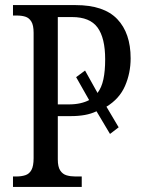

<svg xmlns="http://www.w3.org/2000/svg" viewBox="-20 -734 561 754"><path d="M31 0V-41H45Q64 -41 79.5 -46Q95 -51 103.5 -66.5Q112 -82 112 -113V-605Q112 -635 103 -649.5Q94 -664 79.5 -668.5Q65 -673 46 -673H31V-714H277Q388 -714 440.5 -659Q493 -604 493 -505Q493 -447 471 -396.5Q449 -346 398 -315L446 -234L412 -208L359 -297Q338 -287 313 -282.5Q288 -278 258 -278H207V-108Q207 -79 216.5 -64.5Q226 -50 241.5 -45.5Q257 -41 275 -41H301V0ZM250 -324Q275 -324 295 -328.5Q315 -333 330 -341L279 -431L314 -457L363 -369Q379 -390 386 -422.5Q393 -455 393 -501Q393 -585 363 -626Q333 -667 263 -667H207V-324Z"/></svg>

Font: Noto Serif Condensed
Style: Regular
Weight: 400
Width: 3
Designer: Monotype Design Team
Foundry: Monotype Imaging Inc.
Version: Version 2.015